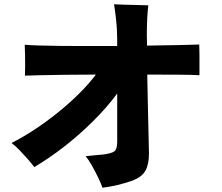

<svg xmlns="http://www.w3.org/2000/svg" viewBox="-20 -823 1040 901"><path d="M461 58Q454 38 440.5 10Q427 -18 411.5 -45.5Q396 -73 382 -90Q396 -92 421 -94Q446 -96 464 -98Q505 -103 517.5 -113.5Q530 -124 530 -159V-384Q481 -318 417 -254.5Q353 -191 282.5 -136Q212 -81 141 -39Q129 -55 111 -75.5Q93 -96 73 -117Q53 -138 34 -152Q86 -178 141.5 -214.5Q197 -251 250.5 -294Q304 -337 350 -382.5Q396 -428 430 -473Q353 -473 284.5 -472Q216 -471 166.5 -470Q117 -469 97 -468Q98 -485 98 -512.5Q98 -540 97.5 -568Q97 -596 96 -613Q118 -611 162.5 -609.5Q207 -608 266 -607.5Q325 -607 393 -607Q461 -607 530 -607V-631Q530 -684 524.5 -733Q519 -782 515 -803Q532 -802 563 -801Q594 -800 626 -799.5Q658 -799 676 -798Q673 -777 671 -739Q669 -701 669 -660Q669 -647 669.5 -634.5Q670 -622 670 -609Q753 -610 819.5 -611.5Q886 -613 915 -614Q916 -595 916 -567.5Q916 -540 916 -513.5Q916 -487 916 -470Q886 -472 820 -472.5Q754 -473 671 -473Q673 -380 674.5 -302Q676 -224 677.5 -171.5Q679 -119 679 -103Q679 -52 662.5 -22Q646 8 600 25Q532 49 461 58Z"/></svg>

Font: Zen Kaku Gothic Antique Black
Style: Regular
Weight: 900
Designer: Yoshimichi Ohira
Foundry: Positype
Version: Version 1.001